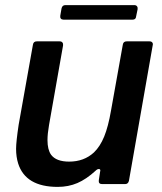

<svg xmlns="http://www.w3.org/2000/svg" viewBox="-20 -721 636 752"><path d="M51 -81Q43 -107 43 -138Q43 -165 53 -232L109 -546Q111 -559 124 -559H214Q221 -559 224.5 -554.5Q228 -550 227 -543L172 -231Q166 -197 166 -172Q166 -135 180 -115Q200 -88 251 -88Q309 -88 348 -124Q372 -147 388 -186Q404 -225 415 -289L461 -546Q463 -559 476 -559H566Q573 -559 576.5 -554.5Q580 -550 578 -543L485 -13Q482 0 470 0H380Q365 0 367 -15L372 -48L373 -53Q373 -59 367 -59Q361 -59 354 -52Q318 -19 283 -4Q248 11 206 11Q80 11 51 -81ZM229 -644Q222 -644 218.5 -648Q215 -652 216 -659L221 -688Q224 -701 236 -701H506Q513 -701 516.5 -696.5Q520 -692 519 -685L513 -656Q512 -644 499 -644Z"/></svg>

Font: Open Sauce Two SemiBold Italic
Style: Regular
Weight: 600
Italic angle: -10°
Designer: Alfredo Marco Pradil
Foundry: Creative Sauce Fz LLC
Version: Version 1.477